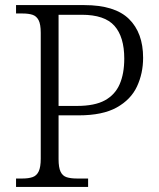

<svg xmlns="http://www.w3.org/2000/svg" viewBox="-20 -734 626 754"><path d="M43 0V-33H69Q92 -33 108 -38.5Q124 -44 132 -61Q140 -78 140 -111V-605Q140 -639 131.5 -655Q123 -671 107.5 -676Q92 -681 69 -681H43V-714H311Q431 -714 486.5 -659.5Q542 -605 542 -507Q542 -446 518 -394.5Q494 -343 438.5 -312Q383 -281 289 -281H210V-109Q210 -76 218 -59.5Q226 -43 242 -38Q258 -33 281 -33H326V0ZM282 -318Q352 -318 392 -340Q432 -362 450 -403.5Q468 -445 468 -504Q468 -589 429.5 -632.5Q391 -676 301 -676H210V-318Z"/></svg>

Font: Noto Rashi Hebrew Light
Style: Regular
Weight: 300
Version: Version 1.006